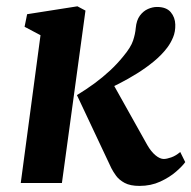

<svg xmlns="http://www.w3.org/2000/svg" viewBox="-20 -589 616 618"><path d="M46.8 0 110.4 -475.7 59.1 -502.8 67.3 -543.3 229.2 -568.7 255.1 -554.9 179.3 0ZM429 9.4Q399.3 9.4 381.3 -0.2Q363.4 -9.9 353.7 -23.2Q344.1 -36.5 338.4 -47.7L227.6 -282.9Q257.5 -301 284 -320.5Q310.4 -339.9 333.8 -361.6Q357.1 -383.2 376.9 -407.7Q401.3 -436.9 408.3 -458.3Q415.4 -479.7 417 -499.1Q419.3 -523.8 430.2 -538.6Q441.2 -553.4 456.1 -560Q471.1 -566.6 485.2 -566.6Q515.4 -566.6 529.5 -549.9Q543.6 -533.2 544.2 -510Q544.8 -487.1 537.1 -468.8Q529.4 -450.4 518.4 -435.8Q501 -412.6 475.3 -391.4Q449.5 -370.2 420.8 -352.4Q392.1 -334.6 364.9 -320.7Q337.7 -306.7 316.7 -297.3L331.1 -341.9L454 -122.3Q466 -101.3 480.3 -89.3Q494.7 -77.3 507.2 -77.3Q516.5 -77.3 531.1 -82.4Q545.8 -87.5 560.1 -99.8L576.2 -67.2Q567.7 -54.9 547 -36.8Q526.3 -18.6 496.1 -4.6Q465.9 9.4 429 9.4Z"/></svg>

Font: Merriweather Light
Style: Italic
Weight: 300
Italic angle: -7.8°
Designer: Eben Sorkin
Foundry: Eben Sorkin
Version: Version 2.101